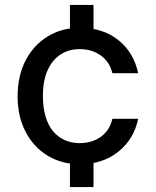

<svg xmlns="http://www.w3.org/2000/svg" viewBox="-20 -650 628 774"><path d="M262 104V-49H357V104ZM262 -477V-630H357V-477ZM302 12Q229 12 172 -22.5Q115 -57 83 -119Q51 -181 51 -261Q51 -344 83 -406Q115 -468 172 -503Q229 -538 302 -538Q395 -538 457 -488.5Q519 -439 537 -355H433Q422 -401 386 -426.5Q350 -452 301 -452Q258 -452 224.5 -430.5Q191 -409 172 -367Q153 -325 153 -263Q153 -217 163.5 -181Q174 -145 193.5 -121.5Q213 -98 240.5 -85.5Q268 -73 301 -73Q334 -73 361.5 -84.5Q389 -96 407.5 -118Q426 -140 433 -171H537Q520 -89 457 -38.5Q394 12 302 12Z"/></svg>

Font: DM Sans 9pt Medium
Style: Regular
Weight: 500
Version: Version 4.004;gftools[0.9.30]